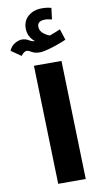

<svg xmlns="http://www.w3.org/2000/svg" viewBox="-161 -1026 556 1071"><g transform="rotate(-10 117.5 -490.0)"><path d="M78 0 59 -672H215L234 0ZM33 -761Q43 -761 60 -750.5Q77 -740 106 -740Q124 -740 156 -749Q188 -758 217.5 -769Q247 -780 257 -785L237 -847Q222 -841 208 -835Q194 -829 176 -823Q159 -828 140 -843.5Q121 -859 121 -883Q121 -915 165 -915Q175 -915 184 -913Q193 -911 203 -909L211 -973Q190 -980 158 -980Q111 -980 80.5 -954Q50 -928 50 -885Q50 -838 88 -807H86Q73 -807 55.5 -817.5Q38 -828 17 -828Q0 -828 -22 -815.5Q-44 -803 -55 -777L1 -738Q19 -761 33 -761Z"/></g></svg>

Font: Noto Sans Arabic SemiCondensed Extra
Style: Regular
Weight: 800
Width: 4
Designer: Nadine Chahine - Monotype Design Team
Foundry: Monotype Imaging Inc.
Version: Version 1.902